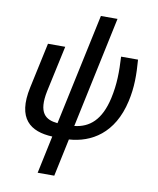

<svg xmlns="http://www.w3.org/2000/svg" viewBox="-104 -841 957 1161"><g transform="rotate(10 374.0 -260.0)"><path d="M208 240H310L359 9C495 0 629 -77 675 -282C695 -370 694 -448 687 -539H583C588 -446 588 -371 568 -281C537 -144 470 -87 377 -77L522 -760H420L274 -76C200 -83 150 -117 179 -257L240 -539H134L74 -260C31 -61 122 3 257 9Z"/></g></svg>

Font: Noto Sans Medium
Style: Italic
Weight: 500
Italic angle: -12°
Designer: Monotype Design Team
Foundry: Monotype Imaging Inc.
Version: Version 2.013